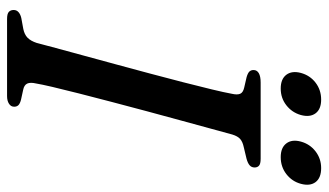

<svg xmlns="http://www.w3.org/2000/svg" viewBox="-208 -698 907 530"><g transform="rotate(90 245.0 -433.5)"><path d="M211 -80.3Q207.2 -64.3 211.2 -55.7Q215.2 -47.1 228.3 -44.5L255.7 -38.5Q266 -35.9 270.6 -31.5Q275.1 -27 275.1 -19.6Q275.1 -10.7 267 -5.4Q258.9 0 245.7 0H32.9Q18.4 0 13.3 -4.9Q8.1 -9.8 8.1 -17.8Q7.8 -26 13.9 -31.5Q19.9 -36.9 30.3 -39.3L60.3 -44.8Q75.7 -47.9 84.6 -56.5Q93.5 -65.1 99.1 -82.1Q104.1 -101.1 113 -134.5Q122 -167.9 133.7 -210.6Q145.4 -253.3 158.2 -300.7Q171.1 -348 183.8 -395.7Q196.6 -443.4 207.7 -486.8Q218.8 -530.2 227.2 -564.9Q235.6 -599.6 239.4 -620.6Q242.8 -635.3 239.4 -643.4Q236 -651.5 222.2 -654.6L193.6 -661.2Q182.7 -664.3 178.2 -668.7Q173.8 -673.2 173.8 -680.4Q173.8 -689.8 182.5 -694.9Q191.3 -700 208.3 -700H418.6Q432.8 -700 437.8 -695.5Q442.8 -691.1 442.8 -683.4Q442.8 -674.8 436.7 -669.5Q430.6 -664.3 418.5 -661L386.7 -653.4Q372 -650.3 364.2 -643.5Q356.4 -636.7 351.8 -621.6Q345.7 -599.3 335.7 -562.7Q325.7 -526.2 313.3 -480.7Q300.8 -435.2 287.5 -385.6Q274.2 -336.1 261.6 -287.9Q249 -239.7 238.3 -197.8Q227.6 -155.9 220.4 -125.1Q213.2 -94.2 211 -80.3ZM224.9 -755.4Q198.6 -755.4 186.9 -770.9Q175.3 -786.4 181.8 -811Q188.6 -836.1 208.7 -851.6Q228.8 -867 255.4 -867Q281.9 -867 293.3 -851.6Q304.8 -836.1 298 -811Q291.2 -786.8 271.3 -771.1Q251.4 -755.4 224.9 -755.4ZM414.3 -755.4Q388.1 -755.4 376.4 -770.9Q364.6 -786.4 371.4 -811.2Q378.2 -835.9 398.3 -851.5Q418.4 -867 444.6 -867Q471.6 -867 483.2 -851.6Q494.7 -836.1 487.9 -811Q481.4 -786.8 461.3 -771.1Q441.1 -755.4 414.3 -755.4Z"/></g></svg>

Font: Fraunces
Style: Italic
Weight: 900
Italic angle: -16°
Version: Version 1.000;[0bf87f6ff]